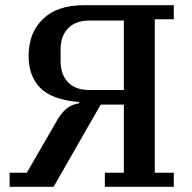

<svg xmlns="http://www.w3.org/2000/svg" viewBox="-20 -718 737 738"><path d="M17 -54H83L194 -246Q214 -283 235 -300Q256 -317 284 -321V-326Q181 -334 135.5 -379.5Q90 -425 90 -503Q90 -592 145 -645Q200 -698 302 -698H648V-644H575V-54H648V0H383V-54H456V-316H367L186 0H17ZM456 -639H323Q270 -639 241.5 -609Q213 -579 213 -529V-482Q213 -432 241.5 -402Q270 -372 323 -372H456Z"/></svg>

Font: IBM Plex Serif Medium
Style: Regular
Weight: 500
Designer: Mike Abbink, Paul van der Laan, Pieter van Rosmalen
Foundry: Bold Monday
Version: Version 2.5